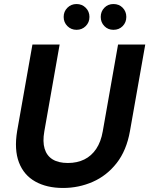

<svg xmlns="http://www.w3.org/2000/svg" viewBox="-20 -921 741 953"><path d="M293 12Q212 12 155 -20Q98 -52 74 -115Q50 -178 65 -270L141 -700H276L200 -269Q191 -218 201.5 -183Q212 -148 241 -130Q270 -112 317 -112Q363 -112 398.5 -129.5Q434 -147 457.5 -182Q481 -217 490 -269L566 -700H701L625 -270Q608 -174 559 -111.5Q510 -49 440.5 -18.5Q371 12 293 12ZM360 -773Q333 -773 314.5 -791.5Q296 -810 296 -837Q296 -864 314.5 -882.5Q333 -901 360 -901Q387 -901 405.5 -882.5Q424 -864 424 -837Q424 -810 405.5 -791.5Q387 -773 360 -773ZM543 -773Q516 -773 498 -791.5Q480 -810 480 -837Q480 -864 498 -882.5Q516 -901 543 -901Q571 -901 589 -882.5Q607 -864 607 -837Q607 -810 589 -791.5Q571 -773 543 -773Z"/></svg>

Font: DM Sans 12pt
Style: Bold Italic
Weight: 700
Italic angle: -10°
Version: Version 4.004;gftools[0.9.30]